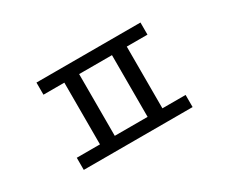

<svg xmlns="http://www.w3.org/2000/svg" viewBox="-86 -708 1092 932"><g transform="rotate(-30 460.0 -242.0)"><path d="M173 -483H756V-415H173ZM160 -69H770V-1H160ZM290 -429H373V-42H290ZM557 -429H640V-42H557Z"/></g></svg>

Font: hexkorean15
Style: Book
Weight: 400
Designer: Jelle Bosma - Monotype Design Team
Foundry: Monotype Imaging Inc.
Version: Version 2.003